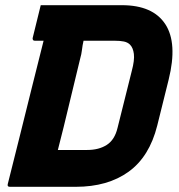

<svg xmlns="http://www.w3.org/2000/svg" viewBox="-20 -720 690 740"><path d="M586 -236Q556 -116 475.5 -58Q395 0 272 0H18Q7 0 10 -11Q32 -98 55.5 -192.5Q79 -287 102.5 -381.5Q126 -476 148 -563H114Q109 -563 107 -566.5Q105 -570 106 -574Q114 -607 121.5 -637Q129 -667 137 -700H450Q569 -700 617 -627Q665 -554 630 -413ZM203 -142H316Q361 -142 391.5 -161.5Q422 -181 433 -227L488 -447Q499 -488 496 -512Q493 -536 481 -548Q472 -557 457.5 -560Q443 -563 422 -563H302Q298 -546 296 -528.5Q294 -511 289 -494Q267 -405 246.5 -318Q226 -231 203 -142Z"/></svg>

Font: Recursive Sn Lnr St XBd
Style: Italic
Weight: 800
Italic angle: -15°
Version: Version 1.079;hotconv 1.0.112;makeotfexe 2.5.65598; ttfautoh